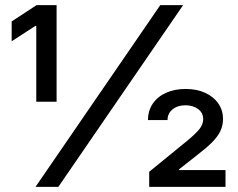

<svg xmlns="http://www.w3.org/2000/svg" viewBox="-20 -727 925 747"><path d="M603.5 -707H692.4L207 0H118.2ZM121.1 -626H117.2L25.4 -566.4V-643.6L122.1 -707H200.2V-331.1H121.1ZM560.5 -58.6 710 -180.7Q742.7 -208 756.6 -225.8Q770.5 -243.7 770.5 -263.7Q770.5 -288.1 750.7 -302.7Q731 -317.4 701.2 -317.4Q670.9 -317.4 651.4 -301.5Q631.8 -285.6 631.8 -259.8H555.7Q555.7 -295.9 574.2 -323.5Q592.8 -351.1 626 -366Q659.2 -380.9 702.1 -380.9Q745.6 -380.9 778.6 -365.7Q811.5 -350.6 829.6 -324Q847.7 -297.4 847.7 -264.6Q847.7 -238.8 837.2 -216.8Q826.7 -194.8 804.7 -172.9Q782.7 -150.9 745.1 -122.1L676.8 -68.4V-65.4H857.4V0H560.5Z"/></svg>

Font: Pretendard Medium
Style: Regular
Weight: 500
Designer: Base glyphs from Inter by Rasmus Andersson; Hangeul glyphs from Noto Sans CJK(Source Han Sans) by Jang Soo-young and Kan
Foundry: Kil Hyung-jin
Version: Version 1.309